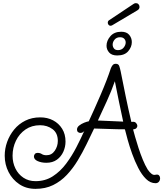

<svg xmlns="http://www.w3.org/2000/svg" viewBox="-20 -1132 1039 1222"><path d="M206 70Q147 70 103 40.5Q59 11 34.5 -37Q10 -85 10 -141Q10 -186 25.5 -229Q41 -272 70 -307.5Q99 -343 141 -364Q183 -385 236 -385Q282 -385 318 -366Q354 -347 375.5 -312.5Q397 -278 397 -231Q397 -197 383 -166Q369 -135 342 -115.5Q315 -96 275 -96Q244 -96 220 -106.5Q196 -117 196 -136Q196 -145 202 -152Q208 -159 219 -159Q235 -159 246 -151.5Q257 -144 276 -144Q309 -144 328.5 -172.5Q348 -201 348 -235Q348 -285 314.5 -310Q281 -335 235 -335Q182 -335 142.5 -308Q103 -281 81.5 -236.5Q60 -192 60 -141Q60 -97 78 -60Q96 -23 129 -1Q162 21 206 21Q268 21 316 -10Q364 -41 401 -90.5Q438 -140 466.5 -195.5Q495 -251 517 -300Q513 -293 506 -289.5Q499 -286 492 -286Q483 -286 476.5 -291.5Q470 -297 470 -307Q470 -322 484 -333Q498 -344 515.5 -351Q533 -358 545 -360Q560 -392 579.5 -435.5Q599 -479 619.5 -526.5Q640 -574 657 -618Q674 -662 685 -696Q690 -709 697 -717.5Q704 -726 717 -726Q734 -726 739 -711.5Q744 -697 748 -678Q764 -597 780.5 -516.5Q797 -436 816 -356Q819 -356 822 -356.5Q825 -357 828 -357Q839 -357 846.5 -348.5Q854 -340 854 -330Q854 -323 848 -316.5Q842 -310 827 -308Q831 -293 840 -261Q849 -229 861.5 -190.5Q874 -152 889 -115.5Q904 -79 920 -53Q933 -34 945.5 -25Q958 -16 971 -20Q986 -23 992.5 -15.5Q999 -8 999 2Q999 16 991 25Q983 34 970 34Q937 34 909.5 7Q882 -20 860 -63Q838 -106 821 -153.5Q804 -201 792.5 -242.5Q781 -284 775 -309Q726 -309 677 -311Q628 -313 579 -314Q556 -266 530.5 -213.5Q505 -161 474.5 -110.5Q444 -60 405.5 -19Q367 22 318 46Q269 70 206 70ZM764 -358Q750 -420 737.5 -483Q725 -546 711 -615Q689 -552 660 -488.5Q631 -425 603 -365Q644 -364 684 -361.5Q724 -359 764 -358ZM726 -779Q691 -779 674.5 -798Q658 -817 658 -841Q658 -873 682.5 -901.5Q707 -930 752 -930Q786 -930 802.5 -910Q819 -890 819 -864Q819 -833 796 -806Q773 -779 726 -779ZM731 -813Q754 -813 767 -829Q780 -845 780 -862Q780 -875 771 -885Q762 -895 744 -895Q722 -895 709.5 -880Q697 -865 697 -848Q697 -835 705 -824Q713 -813 731 -813ZM683 -968Q676 -968 671 -974Q666 -980 666 -987Q666 -998 674 -1003L830 -1107Q837 -1112 845 -1112Q855 -1112 861.5 -1105Q868 -1098 868 -1088Q868 -1074 854 -1066L694 -971Q692 -970 689 -969Q686 -968 683 -968Z"/></svg>

Font: Twinkle Star
Style: Regular
Weight: 400
Designer: Robert E. Leuschke
Foundry: Robert E. Leuschke
Version: Version 2.010; ttfautohint (v1.8.3)